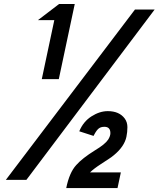

<svg xmlns="http://www.w3.org/2000/svg" viewBox="-20 -827 791 958"><path d="M251 -726.6H169.4L274.9 -807.1H353L273.4 -432.1H188.5ZM111.8 70.3H9.3L653.3 -779.3H751.5ZM446.8 -148.9 375.5 -171.9Q395.5 -220.2 436.3 -246.3Q477.1 -272.5 517.6 -272.5Q575.2 -272.5 602.5 -235.4Q615.7 -217.3 615.7 -192.6Q615.7 -168 610.8 -144.5Q600.6 -96.2 548.8 -53.2Q535.6 -42 522.9 -34.2L483.4 -8.3Q447.3 15.1 429.2 33.2H583L566.4 111.3H310.5Q326.2 33.7 360.4 -3.4Q390.6 -37.6 453.6 -76.7Q504.9 -107.4 520 -130.9Q530.8 -148.4 530.8 -162.6Q530.8 -194.3 501 -194.3Q483.9 -194.3 473.4 -186.5Q462.9 -178.7 451.7 -158.2Z"/></svg>

Font: Tuffy
Style: BoldItalic
Weight: 700
Italic angle: -12°
Designer: Thatcher Ulrich, Karoly Barta, Michael Everson
Version: Version 001.271